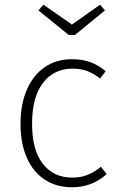

<svg xmlns="http://www.w3.org/2000/svg" viewBox="-20 -783 506 814"><path d="M428 -481 404 -450Q378 -471 350.5 -481.5Q323 -492 287 -492Q209 -492 162.5 -432Q116 -372 116 -258Q116 -146 162 -88Q208 -30 286 -30Q322 -30 351 -41.5Q380 -53 408 -76L432 -45Q370 11 286 11Q220 11 170.5 -21Q121 -53 94 -113.5Q67 -174 67 -258Q67 -341 94 -403Q121 -465 170 -498.5Q219 -532 285 -532Q328 -532 362 -520Q396 -508 428 -481ZM425 -739 298 -635H271L143 -739L164 -763L285 -679L404 -763Z"/></svg>

Font: FiraGO ExtraLight
Style: Regular
Weight: 200
Designer: bBox Type
Foundry: bBox Type GmbH
Version: Version 1.001